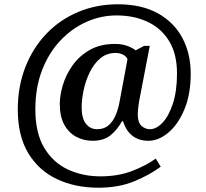

<svg xmlns="http://www.w3.org/2000/svg" viewBox="-20 -734 961 896"><path d="M439 142Q331 142 246 102Q161 62 112 -19Q63 -100 63 -223Q63 -330 98 -420Q133 -510 196 -576Q259 -642 344.5 -678Q430 -714 530 -714Q641 -714 716.5 -672Q792 -630 831 -557Q870 -484 870 -390Q870 -294 840.5 -223.5Q811 -153 765.5 -115Q720 -77 673 -77Q584 -77 554 -168H549Q528 -129 496 -103Q464 -77 412 -77Q371 -77 336 -95.5Q301 -114 280 -152Q259 -190 259 -248Q259 -289 273.5 -337.5Q288 -386 319 -429.5Q350 -473 399 -501Q448 -529 516 -529Q549 -529 573.5 -520Q598 -511 613 -499L653 -520H679L630 -266Q629 -263 626 -240Q623 -217 623 -199Q623 -162 640.5 -146.5Q658 -131 680 -131Q709 -131 738 -161Q767 -191 786.5 -249.5Q806 -308 806 -392Q806 -481 770 -541Q734 -601 670 -631.5Q606 -662 524 -662Q451 -662 383.5 -632Q316 -602 262 -545Q208 -488 176.5 -407Q145 -326 145 -224Q145 -113 186.5 -44Q228 25 297 57Q366 89 449 89Q532 89 597.5 63.5Q663 38 707 6L730 44Q679 82 606.5 112Q534 142 439 142ZM433 -131Q466 -131 486.5 -149Q507 -167 519 -195Q531 -223 537 -254L575 -458Q569 -472 553 -479.5Q537 -487 520 -487Q477 -487 446.5 -460.5Q416 -434 397 -393Q378 -352 369.5 -309.5Q361 -267 361 -234Q361 -182 381 -156.5Q401 -131 433 -131Z"/></svg>

Font: Noto Serif Sinhala Medium
Style: Regular
Weight: 500
Designer: Jelle Bosma - Monotype Design Team
Foundry: Monotype Imaging Inc.
Version: Version 2.007; ttfautohint (v1.8.4.7-5d5b)